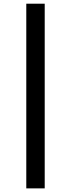

<svg xmlns="http://www.w3.org/2000/svg" viewBox="-20 -789 392 1059"><path d="M125 250V-768.6H226.6V250Z"/></svg>

Font: Kay Pho Du
Style: Bold
Weight: 700
Designer: Victor Gaultney, Khu Oo Reh
Foundry: SIL International
Version: Version 3.000